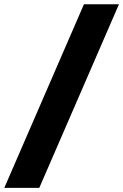

<svg xmlns="http://www.w3.org/2000/svg" viewBox="-79 -782 584 911"><path d="M485.4 -761.7 107.4 109.4H-58.6L319.3 -761.7Z"/></svg>

Font: Inter 20pt Black
Style: Italic
Weight: 900
Italic angle: -9.3988°
Version: Version 4.001;git-66647c0bb